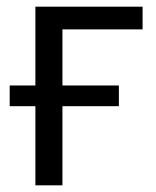

<svg xmlns="http://www.w3.org/2000/svg" viewBox="-20 -555 468 575"><path d="M407 -467H167V-299H336V-237H167V0H86V-237H9V-299H86V-535H407Z"/></svg>

Font: Stephens Clock
Style: Regular
Weight: 400
Designer: Peter Wiegel (catfonts.de) with slight modifications by DT1.org
Version: Version 0.9.1